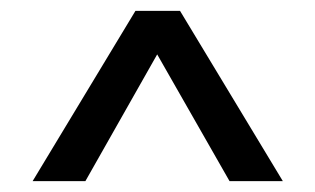

<svg xmlns="http://www.w3.org/2000/svg" viewBox="-20 -860 580 353"><path d="M500 -527H402L269 -760L137 -527H40L229 -840H311Z"/></svg>

Font: Fira Sans
Style: Regular
Weight: 400
Designer: bBox Type GmbH & Carrois Corporate GbR & Edenspiekermann AG
Foundry: bBox Type GmbH & Carrois Corporate GbR & Edenspiekermann AG
Version: Version 4.301